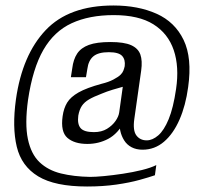

<svg xmlns="http://www.w3.org/2000/svg" viewBox="-20 -613 741 699"><path d="M297 66Q180 66 119 29Q58 -8 41 -79Q24 -150 38 -251Q61 -413 146 -503Q231 -593 393 -593Q483 -593 550 -563Q617 -533 648.5 -467.5Q680 -402 665 -296Q656 -229 633.5 -177.5Q611 -126 577 -97Q543 -68 499 -68Q476 -68 459 -77Q442 -86 432 -102Q422 -118 418 -136.5Q414 -155 416 -173L434 -172Q409 -126 374 -107.5Q339 -89 298 -89Q251 -89 225.5 -111Q200 -133 208 -190Q212 -219 224.5 -239.5Q237 -260 266 -276.5Q295 -293 350 -308Q375 -314 393 -323.5Q411 -333 419 -341Q426 -348 429 -355.5Q432 -363 434 -372Q437 -396 424.5 -409.5Q412 -423 376 -423Q338 -423 320 -408Q302 -393 298 -362L293 -332H238L243 -364Q247 -397 261 -418Q275 -439 303.5 -449.5Q332 -460 382 -460Q432 -460 457.5 -448.5Q483 -437 491 -414.5Q499 -392 494 -356L469 -180Q463 -138 476.5 -120Q490 -102 514 -102Q535 -102 556 -120Q577 -138 594 -179Q611 -220 621 -289Q633 -370 612.5 -430.5Q592 -491 538.5 -524.5Q485 -558 394 -558Q305 -558 241 -528.5Q177 -499 138 -431.5Q99 -364 82 -249Q70 -162 81.5 -107Q93 -52 124 -22.5Q155 7 202 18.5Q249 30 308 31Q328 31 359.5 28Q391 25 427.5 19.5Q464 14 496.5 6Q529 -2 549 -12L544 25Q524 32 488 42Q452 52 403.5 59Q355 66 297 66ZM322 -132Q350 -132 369.5 -144Q389 -156 400.5 -172.5Q412 -189 414 -204L427 -297Q412 -293 390.5 -286.5Q369 -280 350 -272Q321 -261 304 -251Q287 -241 278 -227.5Q269 -214 265 -192Q261 -161 273.5 -146.5Q286 -132 322 -132Z"/></svg>

Font: Alumni Sans Thin Medium
Style: Italic
Weight: 500
Italic angle: -8°
Version: Version 1.016